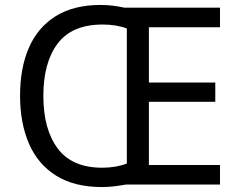

<svg xmlns="http://www.w3.org/2000/svg" viewBox="-20 -745 968 775"><path d="M386 -725Q412 -725 436 -722Q460 -719 482 -714H868V-635H581V-412H849V-334H581V-79H868V0H488Q466 4 441.5 7Q417 10 391 10Q280 10 206.5 -36Q133 -82 97 -165Q61 -248 61 -359Q61 -470 96.5 -552Q132 -634 204.5 -679.5Q277 -725 386 -725ZM394 -646Q271 -646 213 -569.5Q155 -493 155 -358Q155 -223 213 -145.5Q271 -68 393 -68Q421 -68 446.5 -72.5Q472 -77 492 -85V-630Q471 -638 446.5 -642Q422 -646 394 -646Z"/></svg>

Font: Noto Sans Tangsa
Style: Regular
Weight: 400
Designer: David Williams
Foundry: Google LLC
Version: Version 1.504